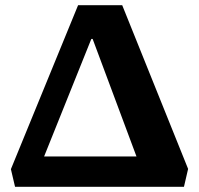

<svg xmlns="http://www.w3.org/2000/svg" viewBox="-20 -720 766 740"><path d="M38 0 22 -68 281 -700H451L705 -69L689 0ZM150 -117H506L337 -570H332Z"/></svg>

Font: Literata 7pt
Style: Bold
Weight: 700
Designer: Latin by Veronika Burian and Jose Scaglione. Greek by Irene Vlachou. Cyrillic by Vera Evstafieva.
Foundry: TypeTogether
Version: Version 3.002